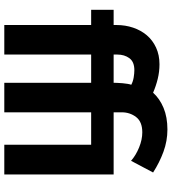

<svg xmlns="http://www.w3.org/2000/svg" viewBox="26 -806 780 871"><g transform="rotate(90 415.5 -370.0)"><path d="M93 -394H24V-496H93V-509Q93 -549 105 -584.5Q117 -620 139.5 -646.5Q162 -673 195.5 -688.5Q229 -704 271 -704Q305 -704 337.5 -696Q370 -688 400 -675Q427 -705 469 -722.5Q511 -740 567 -740Q619 -740 668 -722Q717 -704 762 -675L709 -575Q684 -597 648.5 -611.5Q613 -626 580 -626Q532 -626 510.5 -598Q489 -570 489 -533V-496H771V0H636V-394H489V0H355V-394H227V0H93ZM355 -496Q355 -501 355.5 -512.5Q356 -524 357 -536.5Q358 -549 360 -560Q362 -571 364 -576Q349 -584 330.5 -587Q312 -590 298 -590Q260 -590 243.5 -567.5Q227 -545 227 -513V-496Z"/></g></svg>

Font: PTCRaleway
Style: Bold
Weight: 700
Designer: Matt McInerney, Pablo Impallari, Rodrigo Fuenzalida
Foundry: Matt McInerney, Pablo Impallari, Rodrigo Fuenzalida
Version: Version 3.000g; ttfautohint (v1.5) -l 8 -r 28 -G 28 -x 14 -D